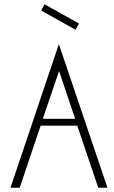

<svg xmlns="http://www.w3.org/2000/svg" viewBox="-20 -879 532 897"><path d="M188 -859 349 -769 333 -740 172 -830ZM333 -740ZM349 -769ZM255 -673 482 -2H439L341 -292H170L72 -2H29ZM256 -547 180 -324H331Z"/></svg>

Font: HiLo-Deco
Style: Deco
Weight: 500
Version: Version 001.000